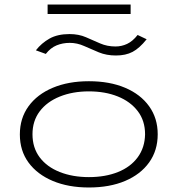

<svg xmlns="http://www.w3.org/2000/svg" viewBox="-20 -823 790 851"><path d="M374 8Q283 8 214 -21Q145 -50 106.5 -102.5Q68 -155 68 -227Q68 -299 106.5 -352Q145 -405 214 -434Q283 -463 374 -463Q466 -463 534.5 -434Q603 -405 641 -352Q679 -299 679 -228Q679 -156 641 -103Q603 -50 534.5 -21Q466 8 374 8ZM374 -38Q447 -38 503 -60.5Q559 -83 590.5 -126Q622 -169 623 -228Q623 -288 590.5 -330.5Q558 -373 502 -395.5Q446 -418 374 -418Q302 -418 245 -395Q188 -372 156 -329.5Q124 -287 124 -228Q124 -168 156 -125.5Q188 -83 245 -60.5Q302 -38 374 -38ZM590 -668 630 -649Q598 -609 567.5 -593Q537 -577 494 -577Q452 -577 418 -591Q384 -605 353 -619Q322 -633 289 -633Q258 -633 231 -622Q204 -611 183 -584L139 -600Q164 -632 199.5 -652Q235 -672 288 -672Q329 -672 361 -658Q393 -644 424 -630.5Q455 -617 492 -617Q519 -617 543.5 -628.5Q568 -640 590 -668ZM191 -761V-803H559V-761Z"/></svg>

Font: Inconsolata ExtraExpanded Light
Style: Regular
Weight: 300
Width: 8
Monospace: yes
Designer: Raph Levien, Cyreal, Brenton Simpson
Foundry: Raph Levien, Cyreal, Google
Version: Version 3.001; ttfautohint (v1.8.2.53-6de2)